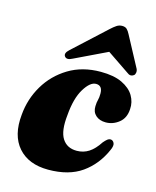

<svg xmlns="http://www.w3.org/2000/svg" viewBox="-106 -751 680 835"><g transform="rotate(15 234.5 -334.0)"><path d="M296 -404.5Q269.5 -404.5 243 -361Q216.5 -317.5 210.5 -240.5Q202.5 -168.5 223.8 -135Q245 -101.5 289 -101.5Q319 -101.5 343.2 -117Q367.5 -132.5 389.5 -166.5Q398.5 -177 405.2 -182.2Q412 -187.5 420 -187.5Q430 -187 435.5 -176Q441 -165 431 -143.5Q400 -72.5 341.5 -31.2Q283 10 190.5 10Q102 10 55.2 -43.2Q8.5 -96.5 18 -191Q24 -263 60.2 -324.2Q96.5 -385.5 158.2 -423Q220 -460.5 302.5 -460.5Q361.5 -460.5 398.8 -442.8Q436 -425 452.8 -396.8Q469.5 -368.5 467 -336.5Q465 -296 438.2 -274.8Q411.5 -253.5 379 -253.5Q351 -253.5 334 -268.8Q317 -284 318 -310Q318.5 -328.5 321.8 -339.2Q325 -350 325 -368.5Q325 -404.5 296 -404.5ZM169 -484Q144.5 -471 134.5 -484.5Q125 -497.5 145.5 -516L291 -650Q304.5 -662.5 315.8 -670Q327 -677.5 340.5 -677.5Q354.5 -677.5 362 -670.2Q369.5 -663 376 -650L449 -513.5Q453 -505 451.5 -496.2Q450 -487.5 445.5 -484.5Q430.5 -473 414.5 -486.5L315 -554Z"/></g></svg>

Font: Fraunces 144pt Soft Black
Style: Italic
Weight: 900
Italic angle: -16°
Version: Version 1.000;[b76b70a41]